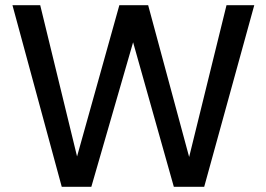

<svg xmlns="http://www.w3.org/2000/svg" viewBox="-20 -720 1027 740"><path d="M218 0 28 -700H135L277 -117L440 -700H551L709 -115L853 -700H960L767 0H650L493 -557L332 0Z"/></svg>

Font: DM Sans 9pt Medium
Style: Regular
Weight: 500
Version: Version 4.004;gftools[0.9.30]